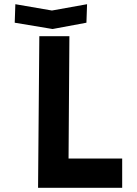

<svg xmlns="http://www.w3.org/2000/svg" viewBox="-20 -893 651 913"><path d="M161 0 167 -721H310L306 -139H561V0ZM391 -785 230 -755 50 -785 53 -873 227 -843 394 -873Z"/></svg>

Font: Covid19
Style: Regular
Weight: 400
Designer: Peter Wiegel
Foundry: (c) CAT - Ing. Peter Wiegel.  for Rudolf Maass + Partner GmbH
Version: Version 001.000